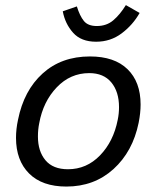

<svg xmlns="http://www.w3.org/2000/svg" viewBox="-20 -702 599 734"><path d="M41.2 0ZM41.2 -175Q41.2 -208.8 48.8 -243.8Q71.2 -356.2 143.1 -421.2Q215 -486.2 323.8 -486.2Q417.5 -486.2 467.5 -437.5Q517.5 -388.8 517.5 -302.5Q517.5 -270 510 -232.5Q487.5 -122.5 413.8 -55.6Q340 11.2 233.8 11.2Q141.2 11.2 91.2 -38.8Q41.2 -88.8 41.2 -175ZM130 -231.2Q125 -207.5 125 -180Q125 -123.8 153.8 -89.4Q182.5 -55 240 -55Q311.2 -55 362.5 -108.1Q413.8 -161.2 430 -243.8Q435 -267.5 435 -292.5Q435 -351.2 405.6 -386.9Q376.2 -422.5 321.2 -422.5Q248.8 -422.5 196.9 -368.1Q145 -313.8 130 -231.2ZM461.2 -682.5 513.8 -652.5Q487.5 -606.2 445 -574.4Q402.5 -542.5 347.5 -542.5Q290 -542.5 259.4 -576.9Q228.8 -611.2 220 -658.8L273.8 -677.5Q285 -641.2 300.6 -621.9Q316.2 -602.5 350 -602.5Q387.5 -602.5 413.1 -624.4Q438.8 -646.2 461.2 -682.5Z"/></svg>

Font: Cambay
Style: Italic
Weight: 400
Italic angle: -11°
Designer: Pooja Saxena
Foundry: Pooja Saxena
Version: Version 1.019;PS 001.019;hotconv 1.0.70;makeotf.lib2.5.58329